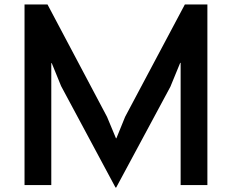

<svg xmlns="http://www.w3.org/2000/svg" viewBox="-20 -830 1040 861"><path d="M910 0H790V-548H788L744 -441L501 11H498L254 -444L212 -547H210V0H90V-810H193L460 -306L500 -210H502L541 -306L809 -810H910Z"/></svg>

Font: TypoPRO Sinkin Sans
Style: 500 Medium
Weight: 500
Designer: Keith Bates
Foundry: K-Type
Version: Sinkin Sans (version 1.0)  by Keith Bates   •   © 2014   www